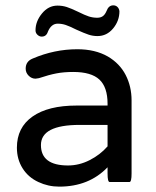

<svg xmlns="http://www.w3.org/2000/svg" viewBox="-20 -695 589 726"><path d="M114.3 -580.1Q114.3 -614.3 138.7 -644Q163.1 -673.8 197.3 -673.8Q215.8 -673.8 232.4 -668.5Q249 -663.1 275.4 -650.4Q300.8 -637.7 315.9 -632.8Q331.1 -627.9 347.7 -627.9Q360.4 -627.9 368.7 -633.8Q377 -639.6 382.8 -653.3Q390.6 -674.8 408.2 -674.8Q418 -674.8 424.3 -668.5Q430.7 -662.1 431.6 -652.3Q431.6 -616.2 407.7 -587.4Q383.8 -558.6 348.6 -558.6Q331.1 -558.6 314.9 -564Q298.8 -569.3 268.6 -583Q243.2 -595.7 228.5 -600.6Q213.9 -605.5 198.2 -605.5Q173.8 -605.5 161.1 -575.2Q155.3 -556.6 137.7 -556.6Q128.9 -556.6 121.6 -563.5Q114.3 -570.3 114.3 -580.1ZM125 -6.8Q86.9 -24.4 65.4 -58.6Q43.9 -92.8 43.9 -136.7Q43.9 -212.9 103 -254.4Q162.1 -295.9 269.5 -295.9H386.7V-302.7Q386.7 -365.2 356 -394Q325.2 -422.9 256.8 -422.9Q221.7 -422.9 193.4 -417.5Q165 -412.1 127 -399.4L114.3 -397.5Q99.6 -397.5 88.4 -408.7Q77.1 -419.9 77.1 -435.5Q77.1 -462.9 103.5 -473.6Q185.5 -508.8 272.5 -508.8Q339.8 -508.8 387.7 -481.4Q432.6 -455.1 455.1 -411.6Q477.5 -368.2 477.5 -315.4V-39.1Q477.5 -6.8 469.7 -6.8H394.5Q386.7 -6.8 386.7 -39.1V-62.5Q316.4 10.7 204.1 10.7Q162.1 10.7 125 -6.8ZM386.7 -141.6V-222.7H281.2Q134.8 -222.7 134.8 -146.5Q134.8 -69.3 237.3 -69.3Q279.3 -69.3 318.8 -89.4Q358.4 -109.4 386.7 -141.6Z"/></svg>

Font: YuPearl-Regular
Style: Regular
Weight: 400
Designer: Max Yao
Foundry: Max-Everyday
Version: Version 1.011; ttfautohint (v1.8.3)